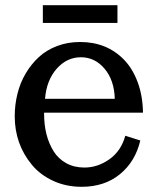

<svg xmlns="http://www.w3.org/2000/svg" viewBox="-20 -698 602 731"><path d="M291 13.2Q231.4 13.2 182.4 -9.5Q133.3 -32.2 101.6 -70.3Q36.1 -149.4 36.1 -255.4Q36.1 -299.3 46.4 -340.8Q56.6 -382.3 77.6 -418Q98.6 -453.6 127.9 -480.7Q157.2 -507.8 197.8 -522.9Q237.3 -538.1 285.2 -538.1Q387.2 -538.1 453.1 -469.7Q485.4 -436 504.4 -384.5Q523.4 -333 524.4 -269H147.9V-265.1Q147.9 -180.2 184.1 -122.1Q202.1 -93.3 232.2 -76.7Q262.2 -60.1 301.3 -60.1Q352.1 -60.1 396.7 -91.8Q441.4 -123.5 457 -181.2L514.2 -163.1Q495.1 -82.5 436.5 -34.7Q377.9 13.2 291 13.2ZM151.4 -321.8H417Q415 -392.6 378.2 -436.3Q341.3 -480 288.1 -480Q234.4 -480 195.8 -436.3Q157.2 -392.6 151.4 -321.8ZM143.1 -610.8V-678.2H427.2V-610.8Z"/></svg>

Font: Trocchi
Style: Regular
Weight: 400
Designer: Vernon Adams
Foundry: Vernon Adams
Version: Version 1.101; ttfautohint (v1.8.4.7-5d5b);gftools[0.9.27]